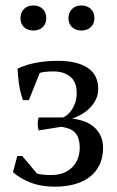

<svg xmlns="http://www.w3.org/2000/svg" viewBox="-20 -684 435 715"><path d="M170.9 -32.2Q198.7 -32.2 218.8 -41Q238.8 -49.8 251.7 -64Q264.6 -78.1 270.8 -96.2Q276.9 -114.3 276.9 -133.3Q276.9 -154.3 272 -168.5Q267.1 -182.6 258.3 -191.4Q249.5 -200.2 236.8 -204.8Q224.1 -209.5 208.5 -211.9L124 -198.2Q120.6 -210 120.4 -222.4Q120.1 -234.9 124 -246.6H215.3Q223.1 -250 231.9 -257.6Q240.7 -265.1 248.3 -276.6Q255.9 -288.1 260.7 -303.2Q265.6 -318.4 265.6 -336.9Q265.6 -378.9 241.7 -398.4Q217.8 -418 179.7 -418Q161.6 -418 147.2 -416.3Q132.8 -414.6 127.9 -412.1L87.4 -311H65.4Q55.2 -340.8 50.8 -370.4Q46.4 -399.9 45.4 -428.2Q54.2 -432.6 67.9 -437.7Q81.5 -442.9 100.1 -447.3Q118.7 -451.7 142.1 -454.6Q165.5 -457.5 194.3 -457.5Q267.1 -457.5 306.4 -431.4Q345.7 -405.3 345.7 -353Q345.7 -331.1 336.9 -313.2Q328.1 -295.4 314.2 -281.5Q300.3 -267.6 283 -257.8Q265.6 -248 248.5 -242.2Q272.9 -239.7 294.2 -231.9Q315.4 -224.1 330.8 -210.4Q346.2 -196.8 355 -177.5Q363.8 -158.2 363.8 -133.3Q363.8 -97.7 350.8 -70.6Q337.9 -43.5 314.5 -25.4Q291 -7.3 258.1 2Q225.1 11.2 184.6 11.2Q132.8 11.2 93.5 -4.2Q54.2 -19.5 28.3 -43L44.4 -103H62.5Q73.7 -90.3 88.4 -72.8Q103 -55.2 117.2 -38.1Q126 -35.2 139.9 -33.7Q153.8 -32.2 170.9 -32.2ZM56.2 -616.2Q56.2 -637.7 69.3 -650.6Q82.5 -663.6 104 -663.6Q126 -663.6 139.2 -650.6Q152.3 -637.7 152.3 -616.2Q152.3 -595.7 139.2 -583Q126 -570.3 104 -570.3Q82.5 -570.3 69.3 -583Q56.2 -595.7 56.2 -616.2ZM234.9 -616.2Q234.9 -637.7 248.3 -650.6Q261.7 -663.6 282.7 -663.6Q304.7 -663.6 318.1 -650.6Q331.5 -637.7 331.5 -616.2Q331.5 -595.7 318.1 -583Q304.7 -570.3 282.7 -570.3Q261.7 -570.3 248.3 -583Q234.9 -595.7 234.9 -616.2Z"/></svg>

Font: PT Astra Serif
Style: Regular
Weight: 400
Designer: A.Korolkova, I. Chaeva
Foundry: ParaType Ltd
Version: Version 1.002